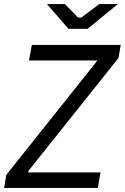

<svg xmlns="http://www.w3.org/2000/svg" viewBox="-27 -920 611 940"><path d="M-7 0H452L465 -76H111L112 -83L553 -636L564 -700H129L115 -624H448L447 -620L4 -64ZM308 -779H402L550 -900H459L371 -834H355L291 -900H203Z"/></svg>

Font: Fixel Text 20240404
Style: Italic
Weight: 400
Width: 4
Italic angle: -10°
Designer: AlfaBravo + MacPaw
Foundry: Kyrylo Tkachov, Marchela Mozhyna, Serhii Makarenko, Maria Weinstein, Zakhar Kryvoshyya
Version: Version 1.211;Glyphs 3.2 (3225)